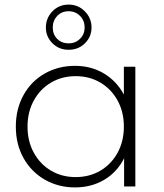

<svg xmlns="http://www.w3.org/2000/svg" viewBox="-20 -813 715 837"><path d="M570 -522V0H521V-123Q490 -62 434 -29Q378 4 307 4Q234 4 175 -30Q116 -64 82.5 -124Q49 -184 49 -261Q49 -338 82.5 -398.5Q116 -459 175 -492.5Q234 -526 307 -526Q377 -526 432.5 -493Q488 -460 520 -401V-522ZM520 -261Q520 -325 492.5 -375Q465 -425 417.5 -453Q370 -481 310 -481Q250 -481 202.5 -453Q155 -425 127.5 -375Q100 -325 100 -261Q100 -197 127.5 -147Q155 -97 202.5 -69Q250 -41 310 -41Q370 -41 417.5 -69Q465 -97 492.5 -147Q520 -197 520 -261ZM180 -693Q180 -734 208.5 -763.5Q237 -793 279 -793Q321 -793 350 -763.5Q379 -734 379 -693Q379 -653 350.5 -624.5Q322 -596 279 -596Q237 -596 208.5 -624.5Q180 -653 180 -693ZM349 -693Q349 -723 329 -743.5Q309 -764 279 -764Q249 -764 229.5 -743.5Q210 -723 210 -693Q210 -663 229.5 -643.5Q249 -624 279 -624Q309 -624 329 -644Q349 -664 349 -693Z"/></svg>

Font: Idrija Light
Style: Regular
Weight: 300
Designer: Julieta Ulanovsky
Foundry: Julieta Ulanovsky
Version: Version 7.200